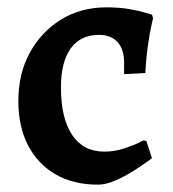

<svg xmlns="http://www.w3.org/2000/svg" viewBox="-20 -491 472 523"><path d="M247 12Q180 12 131.5 -16Q83 -44 56.5 -95Q30 -146 30 -216Q30 -290 61 -347Q92 -404 146 -437.5Q200 -471 270 -471Q306 -471 333.5 -466Q361 -461 377.5 -456Q394 -451 394 -451L397 -442Q397 -442 392.5 -422Q388 -402 383 -367.5Q378 -333 376 -292L318 -289V-321Q318 -357 300 -376.5Q282 -396 250 -396Q199 -396 172.5 -359Q146 -322 146 -253Q146 -169 176.5 -123.5Q207 -78 264 -78Q291 -78 316 -86Q341 -94 356.5 -101.5Q372 -109 372 -109L379 -106L394 -60Q394 -60 379.5 -49.5Q365 -39 342 -24.5Q319 -10 293.5 1Q268 12 247 12Z"/></svg>

Font: Alegreya SemiBold
Style: Regular
Weight: 600
Designer: Juan Pablo del Peral
Foundry: Huerta Tipografica
Version: Version 2.009